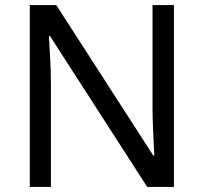

<svg xmlns="http://www.w3.org/2000/svg" viewBox="-20 -734 800 754"><path d="M663 0H558L176 -593H172Q174 -558 177 -506Q180 -454 180 -399V0H97V-714H201L582 -123H586Q585 -139 583.5 -171Q582 -203 580.5 -241Q579 -279 579 -311V-714H663Z"/></svg>

Font: Noto IKEA Arabic
Style: Regular
Weight: 400
Designer: Monotype Design Team
Foundry: Monotype Imaging Inc.
Version: Version 1.200